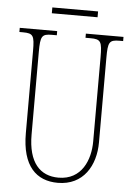

<svg xmlns="http://www.w3.org/2000/svg" viewBox="-57 -868 634 920"><g transform="rotate(5 260.0 -407.5)"><path d="M157 -797H377V-825H157ZM256 10C379 10 436 -89 436 -200V-607C436 -683 442 -694 492 -694H509V-714H328V-694H352C402 -694 408 -683 408 -607V-202C408 -114 369 -15 257 -15C169 -15 111 -74 111 -210V-606C111 -684 118 -694 167 -694H190V-714H10V-694H27C77 -694 83 -683 83 -609V-214C83 -55 153 10 256 10Z"/></g></svg>

Font: Noto Serif Bengali ExtraCondensed Thin
Style: Regular
Weight: 100
Width: 2
Designer: Juan Bruce, Universal Thirst, Indian Type Foundry and the Monotype Design Team.
Foundry: Monotype Imaging Inc.
Version: Version 2.003